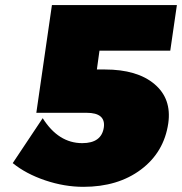

<svg xmlns="http://www.w3.org/2000/svg" viewBox="-20 -721 712 751"><path d="M29.8 -83 147 -258.8Q208.5 -161.1 301.8 -161.1Q377.4 -161.1 386.2 -223.1Q393.6 -279.8 318.8 -279.8H122.1L183.1 -701.2H671.9L646 -522.9H369.1L358.9 -449.2H390.1Q516.6 -449.2 584.2 -392.1Q651.9 -335 638.2 -238.8Q621.6 -125.5 531.5 -57.9Q441.4 9.8 306.2 9.8Q231.9 9.8 156.7 -15.6Q81.5 -41 29.8 -83Z"/></svg>

Font: Trueno Black
Style: Italic
Weight: 900
Designer: Julieta Ulanovsky
Foundry: Julieta Ulanovsky
Version: Version 3.001b | FøM Fix